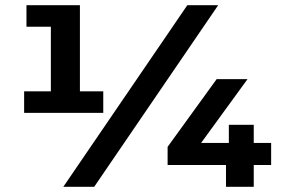

<svg xmlns="http://www.w3.org/2000/svg" viewBox="-20 -720 1084 740"><path d="M73 -285V-368H176V-617H82V-700H288V-368H378V-285ZM224 0 702 -700H821L343 0ZM626 -84V-154L815 -415H934L755 -169H862V-239H958V-169H1025V-84H958V0H851V-84Z"/></svg>

Font: Montserrat
Style: Bold
Weight: 700
Designer: Julieta Ulanovsky
Foundry: Julieta Ulanovsky
Version: Version 9.000; ttfautohint (v1.8.4.7-5d5b)